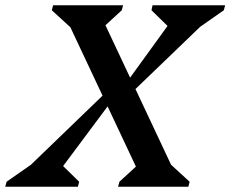

<svg xmlns="http://www.w3.org/2000/svg" viewBox="-56 -710 876 730"><path d="M393 0 398 -19 483 -97 485 -25 184 -665 224 -595 141 -671 146 -690H412L407 -671L322 -593L321 -665L622 -25L582 -95L665 -19L660 0ZM-36 0 -31 -19 95 -107 6 -30 347 -359H393L150 -33L157 -105L245 -19L240 0ZM378 -331 614 -657 608 -585 520 -671 524 -690H800L795 -671L669 -583L759 -660L417 -331Z"/></svg>

Font: Platypi Light Medium
Style: Italic
Weight: 500
Italic angle: -13°
Version: Version 1.200